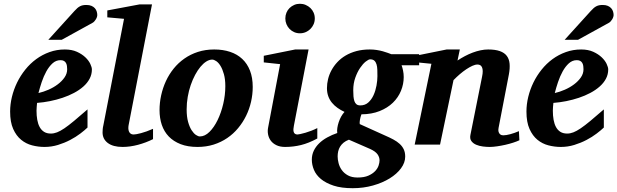

<svg xmlns="http://www.w3.org/2000/svg" viewBox="-20 -760 3245 1009"><path d="M333 -396Q333 -404.8 331.8 -413.3Q330.6 -421.9 326.9 -428.7Q323.2 -435.5 316.2 -439.7Q309.1 -443.8 297.9 -443.8Q274.4 -443.8 256.1 -427.2Q237.8 -410.6 223.6 -385Q209.5 -359.4 199.2 -328.9Q189 -298.3 182.1 -271Q208 -276.9 234.9 -288.6Q261.7 -300.3 283.4 -316.7Q305.2 -333 319.1 -353Q333 -373 333 -396ZM462.9 -395Q462.9 -368.7 450.9 -346.2Q439 -323.7 418 -305.2Q397 -286.6 368.9 -271.7Q340.8 -256.8 308.8 -246.1Q276.9 -235.4 242.4 -228.5Q208 -221.7 174.8 -219.2Q173.8 -210 172.9 -198.2Q171.9 -186.5 171.9 -178.2Q171.9 -152.3 175.8 -130.4Q179.7 -108.4 188.5 -92.3Q197.3 -76.2 211.7 -67.1Q226.1 -58.1 247.1 -58.1Q263.2 -58.1 279.8 -64.5Q296.4 -70.8 318.4 -85.7Q340.3 -100.6 369.6 -125Q398.9 -149.4 439.9 -185.1V-89.8Q425.3 -75.7 401.9 -57.9Q378.4 -40 348.6 -24.4Q318.8 -8.8 284.7 1.7Q250.5 12.2 213.9 12.2Q181.2 12.2 148.9 3.9Q116.7 -4.4 91.1 -25.4Q65.4 -46.4 49.3 -82.3Q33.2 -118.2 33.2 -173.8Q33.2 -211.9 42.7 -251Q52.2 -290 69.8 -326.2Q87.4 -362.3 112.8 -394Q138.2 -425.8 170.2 -449.2Q202.1 -472.7 240.2 -486.3Q278.3 -500 320.8 -500Q357.4 -500 384.3 -487.8Q411.1 -475.6 428.7 -458.7Q446.3 -441.9 454.6 -424.1Q462.9 -406.2 462.9 -395ZM491.2 -681.2Q491.2 -676.3 489.3 -670.2Q487.3 -664.1 483.6 -658.2Q480 -652.3 475.3 -647.2Q470.7 -642.1 464.8 -639.2L304.2 -550.8H233.9L371.1 -702.1Q379.4 -711.4 386.5 -717.5Q393.6 -723.6 400.9 -727.3Q408.2 -731 416 -732.4Q423.8 -733.9 434.1 -733.9Q450.2 -733.9 461.2 -729Q472.2 -724.1 478.8 -716.6Q485.4 -709 488.3 -699.5Q491.2 -689.9 491.2 -681.2Z M784.2 -28.8Q747.6 -10.3 705.3 1Q663.1 12.2 624 12.2Q574.2 12.2 546.6 -8.5Q519 -29.3 519 -64Q519 -72.3 519.8 -81.3Q520.5 -90.3 522.9 -100.1L631.8 -661.1L543.9 -668.9V-705.1L712.9 -736.8H778.8L655.8 -102.1Q654.3 -93.3 654.5 -84.7Q654.8 -76.2 657.7 -69.1Q660.6 -62 666.5 -57.6Q672.4 -53.2 682.1 -53.2Q693.8 -53.2 721.2 -60.3Q748.5 -67.4 784.2 -83Z M1164.1 -307.1Q1164.1 -343.8 1156.7 -370.1Q1149.4 -396.5 1138.9 -413.6Q1128.4 -430.7 1116.5 -438.7Q1104.5 -446.8 1095.2 -446.8Q1080.1 -446.8 1064.2 -436.8Q1048.3 -426.8 1033.4 -408.9Q1018.6 -391.1 1005.4 -366.5Q992.2 -341.8 982.2 -312.7Q972.2 -283.7 966.6 -251.2Q960.9 -218.8 960.9 -185.1Q960.9 -146.5 968.5 -119.4Q976.1 -92.3 987.1 -75.4Q998 -58.6 1009.8 -50.8Q1021.5 -43 1030.3 -43Q1056.6 -43 1080.8 -66.9Q1105 -90.8 1123.5 -128.9Q1142.1 -167 1153.1 -213.9Q1164.1 -260.7 1164.1 -307.1ZM1308.1 -303.2Q1308.1 -263.7 1299.3 -225.1Q1290.5 -186.5 1273.4 -151.6Q1256.3 -116.7 1231.4 -86.7Q1206.5 -56.6 1174.3 -34.7Q1142.1 -12.7 1102.8 -0.2Q1063.5 12.2 1018.1 12.2Q966.8 12.2 929.2 -2.4Q891.6 -17.1 866.9 -42.7Q842.3 -68.4 830.3 -103.8Q818.4 -139.2 818.4 -181.2Q818.4 -220.2 826.9 -259Q835.4 -297.9 851.8 -333.5Q868.2 -369.1 892.6 -399.4Q917 -429.7 949 -452.1Q981 -474.6 1020.3 -487.3Q1059.6 -500 1106 -500Q1151.9 -500 1189.2 -487.5Q1226.6 -475.1 1252.9 -450.4Q1279.3 -425.8 1293.7 -388.9Q1308.1 -352.1 1308.1 -303.2Z M1647.5 -32.2Q1602.5 -7.8 1562 2.2Q1521.5 12.2 1478.5 12.2Q1451.2 12.2 1432.4 2.9Q1413.6 -6.3 1402.8 -21Q1392.1 -35.6 1388.7 -54Q1385.3 -72.3 1389.2 -90.8L1452.1 -422.9L1366.2 -432.1V-466.8L1531.2 -500H1601.6L1524.4 -99.1Q1522.5 -90.3 1522 -82Q1521.5 -73.7 1523.2 -67.4Q1524.9 -61 1529.8 -57.1Q1534.7 -53.2 1543.5 -53.2Q1547.4 -53.2 1558.8 -55.7Q1570.3 -58.1 1585.4 -62.5Q1600.6 -66.9 1616.9 -73.2Q1633.3 -79.6 1647.5 -86.9ZM1634.3 -663.1Q1634.3 -647 1628.2 -632.8Q1622.1 -618.7 1611.3 -607.9Q1600.6 -597.2 1586.4 -591.1Q1572.3 -585 1556.2 -585Q1540 -585 1526.1 -591.1Q1512.2 -597.2 1501.7 -607.9Q1491.2 -618.7 1485.4 -632.8Q1479.5 -647 1479.5 -663.1Q1479.5 -679.2 1485.4 -693.4Q1491.2 -707.5 1501.7 -717.8Q1512.2 -728 1526.1 -734.1Q1540 -740.2 1556.2 -740.2Q1572.3 -740.2 1586.4 -734.1Q1600.6 -728 1611.3 -717.8Q1622.1 -707.5 1628.2 -693.4Q1634.3 -679.2 1634.3 -663.1Z M1974.6 83Q1974.6 65.9 1963.9 50.8Q1953.1 35.6 1925.3 22.9L1813.5 -25.9Q1796.9 -19.5 1785.6 -10.3Q1774.4 -1 1767.3 10.5Q1760.3 22 1757.3 35.2Q1754.4 48.3 1754.4 62Q1754.4 78.1 1759.3 97.4Q1764.2 116.7 1776.1 133.5Q1788.1 150.4 1808.3 161.6Q1828.6 172.9 1859.4 172.9Q1893.6 172.9 1915.8 163.1Q1938 153.3 1951.2 139.4Q1964.4 125.5 1969.5 110.1Q1974.6 94.7 1974.6 83ZM1963.4 -359.9Q1963.4 -377.4 1962.9 -393.6Q1962.4 -409.7 1958.7 -421.9Q1955.1 -434.1 1947.3 -441.2Q1939.5 -448.2 1925.3 -448.2Q1917 -448.2 1902.1 -436.5Q1887.2 -424.8 1872.6 -403.3Q1857.9 -381.8 1847.2 -351.8Q1836.4 -321.8 1836.4 -285.2Q1836.4 -267.6 1837.6 -253.2Q1838.9 -238.8 1842.5 -228.3Q1846.2 -217.8 1853.5 -211.9Q1860.8 -206.1 1873.5 -206.1Q1898.4 -206.1 1915.5 -221.4Q1932.6 -236.8 1943.1 -260Q1953.6 -283.2 1958.5 -310.1Q1963.4 -336.9 1963.4 -359.9ZM2090.3 -417Q2094.7 -405.8 2098.1 -389.4Q2101.6 -373 2101.6 -355Q2101.6 -317.9 2087.2 -282.7Q2072.8 -247.6 2044.7 -220.2Q2016.6 -192.9 1975.1 -176.3Q1933.6 -159.7 1879.4 -159.2Q1874 -145 1871.6 -130.6Q1869.1 -116.2 1870.6 -107.9L2003.4 -47.9Q2027.3 -37.6 2046.9 -27.1Q2066.4 -16.6 2080.3 -3.9Q2094.2 8.8 2101.8 24.9Q2109.4 41 2109.4 63Q2109.4 94.7 2087.4 124.5Q2065.4 154.3 2027.8 177.5Q1990.2 200.7 1940.2 214.8Q1890.1 229 1833.5 229Q1773.9 229 1733.2 215.6Q1692.4 202.1 1666.7 180.9Q1641.1 159.7 1629.9 132.8Q1618.7 106 1618.7 79.1Q1618.7 53.7 1628.9 32.2Q1639.2 10.7 1657.2 -6.8Q1675.3 -24.4 1699.7 -37.8Q1724.1 -51.3 1752.4 -61Q1750.5 -72.8 1752.7 -87.6Q1754.9 -102.5 1760 -117.9Q1765.1 -133.3 1772.9 -147.5Q1780.8 -161.6 1790.5 -171.9Q1770.5 -181.2 1753.7 -193.1Q1736.8 -205.1 1724.4 -220.2Q1711.9 -235.4 1705.1 -254.4Q1698.2 -273.4 1698.2 -296.9Q1698.2 -320.3 1704.1 -344.5Q1710 -368.7 1722.2 -391.1Q1734.4 -413.6 1752.7 -433.3Q1771 -453.1 1796.1 -468Q1821.3 -482.9 1853 -491.5Q1884.8 -500 1923.3 -500Q1942.4 -500 1959.7 -497.3Q1977.1 -494.6 1991.7 -490.5Q2006.3 -486.3 2017.8 -482.2Q2029.3 -478 2036.6 -475.1H2182.6V-417Z M2709.5 -22.9Q2696.3 -16.6 2676.8 -10.3Q2657.2 -3.9 2635.5 1Q2613.8 5.9 2592 9Q2570.3 12.2 2553.2 12.2Q2536.6 12.2 2517.3 9.8Q2498 7.3 2482.2 0.5Q2466.3 -6.3 2457.3 -18.6Q2448.2 -30.8 2452.1 -50.8L2513.2 -356Q2517.1 -374 2516.8 -386.5Q2516.6 -398.9 2512.9 -406.7Q2509.3 -414.6 2503.2 -417.7Q2497.1 -420.9 2489.3 -420.9Q2477.5 -420.9 2462.4 -414.1Q2447.3 -407.2 2430.4 -396Q2413.6 -384.8 2396.2 -369.9Q2378.9 -355 2363.3 -338.9L2292.5 0H2159.2L2247.1 -424.8L2163.1 -433.1V-466.8L2327.1 -500H2396.5L2384.3 -441.9Q2402.3 -454.1 2422.6 -464.8Q2442.9 -475.6 2463.6 -483.4Q2484.4 -491.2 2505.1 -495.6Q2525.9 -500 2545.4 -500Q2582.5 -500 2606.7 -491.5Q2630.9 -482.9 2643.3 -466.3Q2655.8 -449.7 2658 -425.3Q2660.2 -400.9 2654.3 -369.1L2600.1 -87.9Q2597.7 -75.7 2599.9 -68.1Q2602.1 -60.5 2606.2 -56.2Q2610.4 -51.8 2615.2 -50.3Q2620.1 -48.8 2624 -48.8Q2639.6 -48.8 2662.1 -54.9Q2684.6 -61 2707 -70.8Z M3046.4 -396Q3046.4 -404.8 3045.2 -413.3Q3043.9 -421.9 3040.3 -428.7Q3036.6 -435.5 3029.5 -439.7Q3022.5 -443.8 3011.2 -443.8Q2987.8 -443.8 2969.5 -427.2Q2951.2 -410.6 2937 -385Q2922.9 -359.4 2912.6 -328.9Q2902.3 -298.3 2895.5 -271Q2921.4 -276.9 2948.2 -288.6Q2975.1 -300.3 2996.8 -316.7Q3018.6 -333 3032.5 -353Q3046.4 -373 3046.4 -396ZM3176.3 -395Q3176.3 -368.7 3164.3 -346.2Q3152.3 -323.7 3131.3 -305.2Q3110.4 -286.6 3082.3 -271.7Q3054.2 -256.8 3022.2 -246.1Q2990.2 -235.4 2955.8 -228.5Q2921.4 -221.7 2888.2 -219.2Q2887.2 -210 2886.2 -198.2Q2885.3 -186.5 2885.3 -178.2Q2885.3 -152.3 2889.2 -130.4Q2893.1 -108.4 2901.9 -92.3Q2910.6 -76.2 2925 -67.1Q2939.5 -58.1 2960.4 -58.1Q2976.6 -58.1 2993.2 -64.5Q3009.8 -70.8 3031.7 -85.7Q3053.7 -100.6 3083 -125Q3112.3 -149.4 3153.3 -185.1V-89.8Q3138.7 -75.7 3115.2 -57.9Q3091.8 -40 3062 -24.4Q3032.2 -8.8 2998 1.7Q2963.9 12.2 2927.2 12.2Q2894.5 12.2 2862.3 3.9Q2830.1 -4.4 2804.4 -25.4Q2778.8 -46.4 2762.7 -82.3Q2746.6 -118.2 2746.6 -173.8Q2746.6 -211.9 2756.1 -251Q2765.6 -290 2783.2 -326.2Q2800.8 -362.3 2826.2 -394Q2851.6 -425.8 2883.5 -449.2Q2915.5 -472.7 2953.6 -486.3Q2991.7 -500 3034.2 -500Q3070.8 -500 3097.7 -487.8Q3124.5 -475.6 3142.1 -458.7Q3159.7 -441.9 3168 -424.1Q3176.3 -406.2 3176.3 -395ZM3204.6 -681.2Q3204.6 -676.3 3202.6 -670.2Q3200.7 -664.1 3197 -658.2Q3193.4 -652.3 3188.7 -647.2Q3184.1 -642.1 3178.2 -639.2L3017.6 -550.8H2947.3L3084.5 -702.1Q3092.8 -711.4 3099.9 -717.5Q3106.9 -723.6 3114.3 -727.3Q3121.6 -731 3129.4 -732.4Q3137.2 -733.9 3147.5 -733.9Q3163.6 -733.9 3174.6 -729Q3185.5 -724.1 3192.1 -716.6Q3198.7 -709 3201.7 -699.5Q3204.6 -689.9 3204.6 -681.2Z"/></svg>

Font: Charis SIL Eur
Style: Bold Italic
Weight: 700
Italic angle: -11°
Foundry: SIL International
Version: Version 5.000